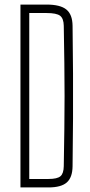

<svg xmlns="http://www.w3.org/2000/svg" viewBox="-20 -820 394 840"><path d="M69.5 0V-800H183.5Q244 -800 270.5 -778.2Q297 -756.5 297.5 -707Q299 -597 299.5 -498.2Q300 -399.5 299.5 -301Q299 -202.5 297.5 -93Q297 -43.5 272.2 -21.8Q247.5 0 192 0ZM108 -37H192Q230.5 -37 244.5 -49Q258.5 -61 259 -93Q260.5 -182.5 261.5 -256.5Q262.5 -330.5 262.5 -400Q262.5 -469.5 261.5 -543.5Q260.5 -617.5 259 -707Q258.5 -739 243 -751Q227.5 -763 183.5 -763H108Z"/></svg>

Font: Big Shoulders Thin
Style: Regular
Weight: 100
Version: Version 2.002